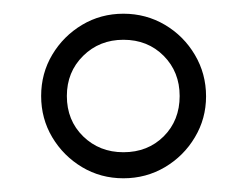

<svg xmlns="http://www.w3.org/2000/svg" viewBox="-20 -820 360 280"><path d="M160 -560Q127 -560 99.8 -576.2Q72.5 -592.5 56.2 -619.8Q40 -647 40 -680Q40 -713 56.2 -740.2Q72.5 -767.5 99.8 -783.8Q127 -800 160 -800Q193 -800 220.5 -783.8Q248 -767.5 264.2 -740Q280.5 -712.5 280.5 -679.5Q280.5 -647 264.2 -619.8Q248 -592.5 220.5 -576.2Q193 -560 160 -560ZM160 -598Q195.5 -598 218.8 -621.2Q242 -644.5 242 -680Q242 -715 218.8 -738.5Q195.5 -762 160 -762Q125 -762 101.2 -738.5Q77.5 -715 77.5 -680Q77.5 -644.5 101.2 -621.2Q125 -598 160 -598Z"/></svg>

Font: Bodoni Moda SC 11pt
Style: Bold
Weight: 700
Version: Version 2.005